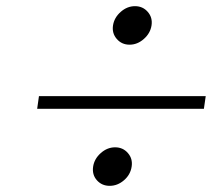

<svg xmlns="http://www.w3.org/2000/svg" viewBox="-20 -770 706 623"><path d="M358.9 -643.6Q342.8 -662.1 346.7 -687.5Q350.6 -712.9 371.6 -731.4Q392.6 -750 418 -750Q443.4 -750 459.5 -731.4Q475.6 -712.9 471.7 -687.5Q467.8 -662.1 446.8 -643.6Q425.8 -625 400.4 -625Q375 -625 358.9 -643.6ZM282.2 -229.5Q286.1 -254.9 307.1 -273.4Q328.1 -292 353.5 -292Q378.9 -292 395 -273.4Q411.1 -254.9 407.2 -229.5Q403.3 -203.1 382.3 -185.1Q361.3 -167 335.9 -167Q310.5 -167 294.4 -185.1Q278.3 -203.1 282.2 -229.5ZM647.5 -458 641.6 -417H100.6L106.4 -458Z"/></svg>

Font: okolaks
Style: RegularItalic
Weight: 500
Italic angle: -8°
Version: Version 000.6.0